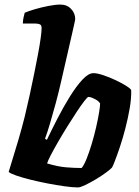

<svg xmlns="http://www.w3.org/2000/svg" viewBox="-20 -820 609 840"><path d="M321 0Q298 0 262.5 -5Q227 -10 188 -17.5Q149 -25 113 -34Q77 -43 51 -52Q25 -61 18 -68Q22 -82 33.5 -119Q45 -156 60 -206.5Q75 -257 88 -309Q99 -354 109.5 -402.5Q120 -451 129.5 -497.5Q139 -544 146.5 -584Q154 -624 158 -653.5Q162 -683 162 -697Q162 -710 154.5 -713.5Q147 -717 134 -717H80Q80 -730 83 -743.5Q86 -757 88 -764Q103 -771 132 -779.5Q161 -788 192 -794Q223 -800 244 -800Q273 -800 291 -781Q309 -762 309 -737Q309 -733 305 -715.5Q301 -698 295 -671L248 -466Q237 -417 224 -369Q211 -321 199 -280.5Q187 -240 177 -213L185 -208Q206 -252 232 -302.5Q258 -353 286 -398Q314 -443 340.5 -471.5Q367 -500 389 -500Q405 -500 432 -491Q459 -482 486.5 -469Q514 -456 533.5 -443.5Q553 -431 554 -425Q555 -390 547.5 -346.5Q540 -303 528.5 -258.5Q517 -214 504.5 -177Q492 -140 482.5 -115.5Q473 -91 470 -87Q464 -80 444.5 -65.5Q425 -51 400 -36Q375 -21 353 -10.5Q331 0 321 0ZM337 -85Q347 -96 358.5 -124.5Q370 -153 381 -189.5Q392 -226 400.5 -263Q409 -300 413.5 -328Q418 -356 418 -367Q413 -376 403 -382Q393 -388 383.5 -392Q374 -396 367 -396Q363 -396 349 -378Q335 -360 315.5 -330.5Q296 -301 274.5 -266.5Q253 -232 234 -199Q215 -166 202 -141Q189 -116 186 -105Q233 -91 269 -88Q305 -85 337 -85Z"/></svg>

Font: Texturina Medium 12pt ExtraBold
Style: Italic
Weight: 800
Italic angle: -11°
Version: Version 1.002